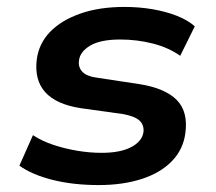

<svg xmlns="http://www.w3.org/2000/svg" viewBox="-20 -524 624 554"><path d="M265 10Q191 10 131.5 -5Q72 -20 36 -46L75 -134Q101 -117 134 -106Q167 -95 203 -89Q239 -83 273 -83Q327 -83 358.5 -99.5Q390 -116 394 -143Q396 -164 382 -176.5Q368 -189 334 -195L212 -212Q142 -223 110.5 -258Q79 -293 86 -352Q92 -398 124 -431.5Q156 -465 211 -484.5Q266 -504 339 -504Q381 -504 419.5 -497.5Q458 -491 490 -478.5Q522 -466 542 -448L500 -363Q466 -387 420.5 -398.5Q375 -410 327 -410Q270 -410 240.5 -392.5Q211 -375 208 -350Q205 -330 218 -316.5Q231 -303 265 -299L384 -281Q457 -269 490 -235.5Q523 -202 515 -141Q509 -93 476 -59Q443 -25 388.5 -7.5Q334 10 265 10Z"/></svg>

Font: Nunito Sans 10pt SemiExpanded
Style: Bold Italic
Weight: 700
Width: 6
Italic angle: -9°
Designer: Vernon Adams
Foundry: Vernon Adams
Version: Version 3.101;gftools[0.9.27]